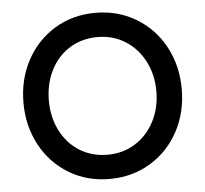

<svg xmlns="http://www.w3.org/2000/svg" viewBox="-52 -764 885 829"><g transform="rotate(-5 391.0 -350.0)"><path d="M391 10Q292 10 214 -37.5Q136 -85 92 -167Q48 -249 48 -350Q48 -451 92 -533Q136 -615 214 -662.5Q292 -710 391 -710Q489 -710 567.5 -662.5Q646 -615 690 -533Q734 -451 734 -350Q734 -249 690 -167Q646 -85 567.5 -37.5Q489 10 391 10ZM391 -605Q323 -605 270 -572Q217 -539 187.5 -480.5Q158 -422 158 -350Q158 -278 187.5 -219.5Q217 -161 270 -128Q323 -95 391 -95Q458 -95 511 -128.5Q564 -162 594 -220Q624 -278 624 -350Q624 -422 594 -480Q564 -538 511 -571.5Q458 -605 391 -605Z"/></g></svg>

Font: Lexend
Style: Regular
Weight: 400
Designer: Thomas Jockin
Foundry: Lexend
Version: Version 1.000